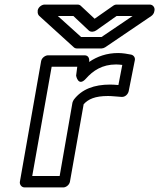

<svg xmlns="http://www.w3.org/2000/svg" viewBox="-20 -795 696 840"><path d="M488 -513C495 -513 507 -512 515 -511L498 -423C484 -424 474 -425 462 -425C392 -425 338 -405 303 -359C300 -355 298 -349 297 -346L241 -25H121L206 -503H318L313 -464C313 -464 322 -413 356 -451C387 -486 427 -513 488 -513ZM350 -553H190C179 -553 163 -543 160 -528L67 0C65 11 73 25 88 25H257C268 25 283 15 286 0L346 -339C366 -361 395 -375 453 -375C469 -375 495 -372 512 -371C528 -370 540 -383 543 -396L570 -532C572 -542 566 -553 554 -556C540 -559 516 -563 497 -563C447 -563 405 -548 370 -524C372 -539 367 -553 350 -553ZM401 -662 490 -725H560L424 -633H335L233 -725H301L369 -661C377 -654 391 -655 401 -662ZM394 -713 333 -770C330 -773 325 -775 319 -775H175C164 -775 148 -765 145 -750V-746C144 -740 146 -731 151 -726L303 -588C306 -585 311 -583 317 -583H424C429 -583 435 -585 440 -588L642 -725C648 -729 654 -737 655 -745L656 -750C658 -761 650 -775 635 -775H490C485 -775 479 -773 474 -769Z"/></svg>

Font: Asimov
Style: XWidOuIt
Weight: 500
Designer: Google
Version: Version 2.000980; 2014